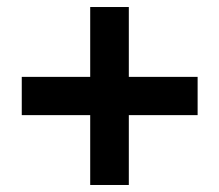

<svg xmlns="http://www.w3.org/2000/svg" viewBox="-20 -606 624 547"><path d="M543 -278H347V-79H237V-278H42V-387H237V-586H347V-387H543Z"/></svg>

Font: Libra Sans
Style: Bold
Weight: 700
Foundry: Context Ltd
Version: Version 1.000